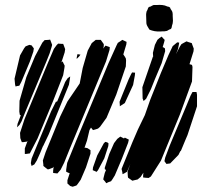

<svg xmlns="http://www.w3.org/2000/svg" viewBox="-20 -724 845 766"><path d="M625 -472 598 -408 582 -368 563 -330 553 -321 549 -331 548 -376 590 -498H591L590 -513L598 -545L608 -565L616 -572L625 -578L632 -570L637 -565L635 -556L629 -536L632 -535L638 -531L639 -520ZM166 -481 80 -275 66 -240 58 -226 48 -216 50 -230 63 -264 59 -266 57 -279 58 -322 85 -416 120 -500 149 -554 158 -564 174 -565 180 -566 182 -561 188 -545 186 -537 178 -511 168 -486ZM323 -56 302 -7 290 10 285 16 270 21 260 18 249 8V-5L258 -33L252 -35L244 -39V-47L248 -74L285 -165L412 -470L445 -543L450 -553L461 -560L468 -565L485 -557L484 -547L472 -507L478 -498L482 -491L483 -483L482 -459L444 -347L405 -254L379 -218L371 -211L362 -208L351 -205L343 -215L337 -205L327 -163L317 -134L319 -135L329 -133L341 -125V-111ZM403 -479 257 -127 236 -75 222 -47 209 -32 200 -33 192 -34V-43L194 -59L191 -55L178 -50L171 -48L164 -53L153 -62V-67L151 -84L162 -117L187 -178L220 -259L249 -319L298 -391L310 -453L330 -522L346 -552L362 -565H373H382L387 -558L394 -548V-540L392 -530L396 -536L401 -542L418 -536L417 -525ZM746 -399 698 -268 622 -83 582 -20 573 -14 559 -15 551 -16V-24L552 -35L541 -18L529 -8L516 -5L508 -3L501 -8L491 -15L490 -21L489 -38L492 -48L500 -69L492 -51L487 -39L477 -33L469 -29L468 -37L465 -50L469 -60L508 -156L530 -207L558 -265L579 -325L622 -433L652 -504L669 -540L687 -555L695 -554L694 -548L690 -528L682 -508L698 -539L704 -548L724 -559L732 -556L745 -552L747 -546L753 -530L752 -519L737 -471L736 -468L746 -465L748 -457ZM232 -424 191 -319 130 -172 99 -112 85 -110H79V-115V-132L90 -162L87 -159L73 -157H67L65 -162L61 -173L60 -194L78 -249L171 -473L195 -529L206 -544L212 -550L226 -549H232L234 -544L240 -528L238 -515L225 -475L230 -479L233 -472L238 -462L237 -453ZM99 -478 65 -397 57 -382 50 -381 42 -379 40 -388 38 -410 60 -503 76 -531 82 -539 97 -545 106 -543 115 -531 113 -518ZM296 -499 286 -489V-494L289 -508L301 -506ZM511 -385 478 -313 458 -300V-305L457 -318L469 -348L493 -407L503 -428L507 -435L519 -434L518 -423ZM255 -386 174 -187 152 -141 151 -140 140 -113 127 -84 117 -68 106 -62 103 -73 106 -91 119 -123 184 -280 203 -318 208 -319 230 -372 240 -397 250 -412 260 -419 259 -410ZM766 -300 728 -185 719 -164 702 -123 699 -120 692 -106 659 -72 644 -70 636 -81 639 -95 657 -143 724 -303 740 -342 748 -357H764L766 -346ZM491 -154 466 -90 438 -24 428 -8 423 -1 412 3 404 7 399 0 392 -8 393 -14 398 -34 403 -46 398 -49V-55L416 -110L435 -153L448 -170L460 -179L474 -172V-171L478 -175L494 -167ZM396 -92 371 -45 366 -39H365L364 -37V-39L350 -45L351 -56L368 -104L394 -152L400 -158L408 -156L413 -152L412 -141ZM564 -631Q564 -639 563.5 -647Q563 -655 563 -663Q563 -665 563 -668Q563 -671 564 -674Q564 -677 565.5 -679.5Q567 -682 568 -684Q569 -686 570 -689.5Q571 -693 573 -695Q574 -696 576.5 -697Q579 -698 581 -698Q584 -700 587 -701.5Q590 -703 593 -704Q596 -704 599 -704Q602 -704 605 -704Q616 -705 627 -704Q638 -703 648 -698Q650 -698 653 -697Q656 -696 658 -694Q659 -693 659.5 -692Q660 -691 660 -689Q662 -686 664.5 -682.5Q667 -679 668 -675Q669 -672 669 -668Q669 -664 669 -661Q670 -651 670 -641Q670 -631 666 -621Q666 -619 665 -615Q664 -611 662 -609Q661 -608 658.5 -607Q656 -606 655 -606Q652 -604 648.5 -602Q645 -600 642 -600Q639 -599 635.5 -599Q632 -599 629 -599Q618 -598 607.5 -598.5Q597 -599 587 -602Q584 -603 581 -604Q578 -605 576 -606Q575 -607 574.5 -608.5Q574 -610 573 -611Q571 -615 568 -619.5Q565 -624 564 -631Z"/></svg>

Font: Rubik Marker Hatch
Style: Regular
Weight: 400
Designer: Hubert and Fischer, NaN
Foundry: Hubert & Fischer, NaN
Version: Version 2.200